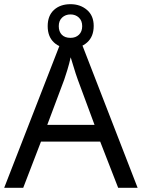

<svg xmlns="http://www.w3.org/2000/svg" viewBox="-20 -898 679 918"><path d="M545 0 459 -221H176L91 0H0L279 -717H360L638 0ZM352 -517Q349 -525 342 -546Q335 -567 328.5 -589.5Q322 -612 318 -624Q311 -593 302 -563.5Q293 -534 287 -517L206 -301H432ZM317 -667Q268 -667 238 -695Q208 -723 208 -773Q208 -823 238 -850.5Q268 -878 317 -878Q364 -878 396 -850.5Q428 -823 428 -774Q428 -723 396.5 -695Q365 -667 317 -667ZM317 -717Q342 -717 357.5 -732Q373 -747 373 -773Q373 -799 357 -814Q341 -829 317 -829Q293 -829 277 -814Q261 -799 261 -773Q261 -747 275.5 -732Q290 -717 317 -717Z"/></svg>

Font: Noto Sans
Style: Regular
Weight: 400
Designer: Monotype Design Team
Foundry: Monotype Imaging Inc.
Version: Version 2.007